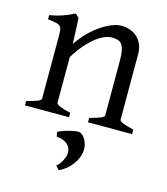

<svg xmlns="http://www.w3.org/2000/svg" viewBox="-108 -553 767 883"><g transform="rotate(15 276.0 -111.0)"><path d="M327.1 0V-21Q362.3 -30.3 378.9 -37.1Q395.5 -43.9 395.5 -50.8V-309.1Q395.5 -338.9 392.1 -357.4Q388.7 -376 381.3 -386.7Q374 -397.5 362.1 -401.4Q350.1 -405.3 333 -405.3Q317.9 -405.3 299.3 -397.9Q280.8 -390.6 259.5 -374.5Q238.3 -358.4 215.1 -332.3Q191.9 -306.2 168.5 -268.1V-50.8Q168.5 -43.5 186.8 -35.6Q205.1 -27.8 236.8 -21V0H26.9V-21Q59.1 -29.3 77.1 -35.9Q95.2 -42.5 95.2 -50.8V-347.2Q95.2 -366.2 93.8 -377.4Q92.3 -388.7 85.7 -395Q79.1 -401.4 65.4 -404.3Q51.8 -407.2 26.9 -410.2V-429.7Q60.1 -435.1 88.4 -445.1Q116.7 -455.1 144 -468.8L161.1 -451.7L166.5 -330.1Q188 -362.8 213.9 -388.4Q239.7 -414.1 266.1 -431.9Q292.5 -449.7 317.1 -459.2Q341.8 -468.8 360.8 -468.8Q381.8 -468.8 401.4 -462.4Q420.9 -456.1 435.8 -442.9Q450.7 -429.7 459.7 -409.4Q468.8 -389.2 468.8 -361.8V-50.8Q468.8 -43.9 483.6 -37.4Q498.5 -30.8 537.1 -21V0ZM340.8 140.6Q338.4 154.3 331.8 169.4Q325.2 184.6 314.7 198.7Q304.2 212.9 289.1 225.6Q273.9 238.3 254.4 247.6L237.3 229.5Q243.7 225.6 250.2 217.5Q256.8 209.5 262 200Q267.1 190.4 270.5 180.4Q273.9 170.4 274.4 162.1Q274.9 151.4 271.5 141.1Q268.1 130.9 259.8 122.3Q251.5 113.8 238 108.2Q224.6 102.5 205.6 101.1L201.2 80.1Q205.6 76.2 219.2 71Q232.9 65.9 249 61.5Q265.1 57.1 280.3 54.7Q295.4 52.2 303.2 53.7Q315.4 59.6 323.7 70.3Q332 81.1 336.4 93.3Q340.8 105.5 341.8 117.9Q342.8 130.4 340.8 140.6Z"/></g></svg>

Font: Gentium Plus Phon
Style: Regular
Weight: 400
Designer: J. Victor Gaultney, Annie Olsen, Iska Routamaa, Becca Hirsbrunner
Foundry: SIL International
Version: Version 5.000